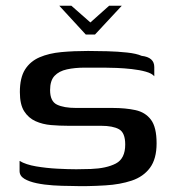

<svg xmlns="http://www.w3.org/2000/svg" viewBox="-20 -641 608 667"><path d="M186 -621H228L294 -563L359 -621H403L310 -521H278ZM48 -82Q70 -69 105.5 -63Q141 -57 179 -55Q217 -53 245 -53Q256 -53 270.5 -53.5Q285 -54 296 -54Q350 -56 382.5 -73Q415 -90 415 -139Q415 -180 393.5 -192Q372 -204 331 -204H217Q187 -204 157.5 -206.5Q128 -209 103.5 -220Q79 -231 64 -254.5Q49 -278 49 -321Q49 -371 67 -399.5Q85 -428 117.5 -442Q150 -456 193 -460Q236 -464 286 -464Q316 -464 352.5 -463Q389 -462 421.5 -458.5Q454 -455 472 -447Q516 -442 516 -408V-376Q508 -386 486.5 -392Q465 -398 438 -401Q411 -404 385.5 -405Q360 -406 342 -406H274Q240 -406 212.5 -400Q185 -394 169.5 -377.5Q154 -361 154 -328Q154 -289 178 -277.5Q202 -266 244 -266H371Q416 -266 450.5 -258.5Q485 -251 504.5 -225Q524 -199 524 -143Q524 -89 501 -58Q478 -27 437.5 -13.5Q397 0 346 3Q314 5 285 5.5Q256 6 225 5Q196 5 165 3Q134 1 107.5 -4.5Q81 -10 64.5 -20Q48 -30 48 -47Z"/></svg>

Font: Genos Medium
Style: Regular
Weight: 500
Designer: Robert E. Leuschke
Foundry: Robert E. Leuschke
Version: Version 1.010; ttfautohint (v1.8.3)